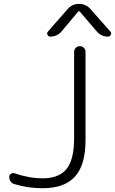

<svg xmlns="http://www.w3.org/2000/svg" viewBox="-20 -995 601 1003"><path d="M556.6 -830.1Q560.5 -825.2 560.5 -820.3Q560.5 -816.4 558.6 -813.5Q554.7 -803.7 544.9 -803.7Q508.8 -803.7 485.4 -831.1L397.5 -933.6Q392.6 -939.5 387.7 -933.6L301.8 -831.1Q278.3 -803.7 242.2 -803.7Q232.4 -803.7 228 -813.5Q223.6 -823.2 230.5 -830.1L333 -947.3Q356.4 -974.6 392.6 -974.6Q428.7 -974.6 453.1 -947.3ZM367.2 -724.6Q367.2 -736.3 376 -745.1Q384.8 -753.9 397 -753.9Q409.2 -753.9 418 -745.1Q426.8 -736.3 426.8 -724.6V-263.7Q426.8 -132.8 371.6 -72.3Q316.4 -11.7 203.1 -11.7Q125 -11.7 55.7 -33.2Q43 -36.1 35.6 -46.9Q28.3 -57.6 28.3 -70.3Q28.3 -81.1 37.1 -86.9Q45.9 -92.8 55.7 -89.8Q131.8 -63.5 203.1 -63.5Q288.1 -63.5 327.6 -112.3Q367.2 -161.1 367.2 -273.4Z"/></svg>

Font: Gen Jyuu Gothic P Light
Style: Regular
Weight: 200
Designer: [Source Han Sans]
Ryoko NISHIZUKA  (kana & ideographs); Paul D. Hunt (Latin, Greek & Cyrillic); Wenlong ZHANG  (bopomofo
Version: Version 1.002.20150607